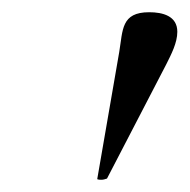

<svg xmlns="http://www.w3.org/2000/svg" viewBox="-20 -734 310 314"><path d="M139 -441C141 -440 144 -440 146 -440C149 -440 152 -441 155 -442L252 -629C260 -645 270 -664 270 -682C270 -708 246 -714 224 -714C178 -714 181 -685 175 -649Z"/></svg>

Font: KpRoman
Style: SemiboldItalic
Weight: 600
Italic angle: -11°
Version: Version 0.66